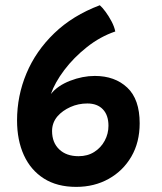

<svg xmlns="http://www.w3.org/2000/svg" viewBox="-20 -708 617 732"><path d="M419.5 -588Q362 -568.5 311.5 -528.5Q261 -488.5 225 -440.8Q189 -393 174 -349.5Q199.5 -381.5 247.2 -400Q295 -418.5 341.5 -418.5Q418 -418.5 465.2 -374Q512.5 -329.5 512.5 -238Q512.5 -165.5 480.8 -111Q449 -56.5 394.2 -26Q339.5 4.5 270.5 4.5Q197.5 4.5 147.2 -27.5Q97 -59.5 71 -116.5Q45 -173.5 45 -249Q45 -342.5 80.8 -428Q116.5 -513.5 186.8 -581.2Q257 -649 360.5 -688Q370 -680 382.5 -663Q395 -646 405.5 -626Q416 -606 419.5 -588ZM199.5 -265Q178.5 -240.5 178.5 -208.5Q178.5 -164.5 205.8 -138.5Q233 -112.5 279.5 -112.5Q314 -112.5 339.5 -128.8Q365 -145 379.2 -171.5Q393.5 -198 393.5 -228.5Q393.5 -269 372.2 -291.2Q351 -313.5 313 -313.5Q278.5 -313.5 248.5 -300Q218.5 -286.5 199.5 -265Z"/></svg>

Font: Grandstander SemiBold
Style: Regular
Weight: 600
Designer: Tyler Finck
Foundry: Etcetera Type Co
Version: Version 1.200; ttfautohint (v1.8.3)